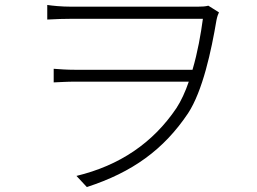

<svg xmlns="http://www.w3.org/2000/svg" viewBox="-20 -725 1040 776"><path d="M171 -705V-646C209 -648 238 -649 268 -649C338 -649 739 -649 800 -649C792 -589 779 -514 758 -443H282C250 -443 223 -445 197 -447V-392C225 -393 250 -395 283 -395H743C729 -354 712 -317 693 -288C598 -147 463 -56 289 -14L331 31C516 -29 642 -121 740 -267C799 -357 834 -519 855 -644C858 -659 862 -669 865 -675L822 -702C811 -699 797 -698 779 -698C733 -698 337 -698 268 -698C228 -698 190 -702 171 -705Z"/></svg>

Font: Noto Sans SC Light
Style: Regular
Weight: 300
Designer: Ryoko NISHIZUKA 西塚涼子 (kana, bopomofo & ideographs); Paul D. Hunt (Latin, Greek & Cyrillic); Sandoll Communications 산돌커뮤니
Foundry: Adobe
Version: Version 2.004;hotconv 1.0.118;makeotfexe 2.5.65603